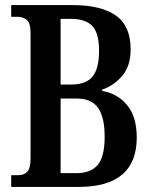

<svg xmlns="http://www.w3.org/2000/svg" viewBox="-20 -734 595 754"><path d="M24 0V-46H50Q75 -46 87.5 -60Q100 -74 100 -113V-604Q100 -645 84.5 -656.5Q69 -668 50 -668H24V-714H265Q377 -714 435 -673Q493 -632 493 -541Q493 -474 459.5 -435.5Q426 -397 381 -382V-377Q441 -367 479 -321.5Q517 -276 517 -194Q517 0 289 0ZM259 -402Q318 -402 343.5 -433.5Q369 -465 369 -534Q369 -605 342 -632.5Q315 -660 258 -660H218V-402ZM280 -54Q336 -54 363.5 -86Q391 -118 391 -197Q391 -273 365.5 -310Q340 -347 281 -347H218V-54Z"/></svg>

Font: Noto Serif Ethiopic ExtraCondensed SemiBold
Style: Regular
Weight: 600
Width: 2
Designer: Monotype Design Team
Foundry: Monotype Imaging Inc.
Version: Version 2.102; ttfautohint (v1.8.4.7-5d5b)